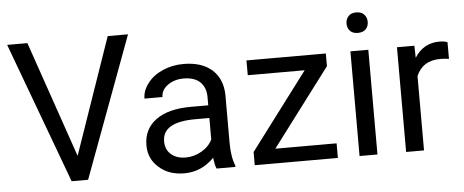

<svg xmlns="http://www.w3.org/2000/svg" viewBox="-49 -839 2332 965"><g transform="rotate(-5 1117.0 -356.0)"><path d="M317.9 -124.5 115.7 -710.9H13.7L276.9 0H359.9L623.5 -710.9H521Z M1008.3 0H1103V-7.8C1090.8 -36.6 1084.5 -75.2 1084.5 -123.5V-366.7C1083 -419.9 1065.4 -461.9 1030.8 -492.7C996.1 -522.9 948.7 -538.1 887.7 -538.1C849.1 -538.1 814 -530.8 782.2 -516.6C750 -502.4 724.6 -482.9 706.1 -458.5C687 -433.6 677.7 -408.2 677.7 -381.8H768.6C768.6 -404.8 779.3 -424.8 801.3 -440.9C823.2 -457 850.1 -465.3 882.3 -465.3C918.9 -465.3 946.8 -456.1 965.8 -437.5C984.9 -418.5 994.1 -393.6 994.1 -361.8V-320.3H906.2C830.6 -320.3 771.5 -305.2 730 -274.9C688 -244.1 667 -201.7 667 -146.5C667 -101.1 683.6 -64 717.3 -34.7C750.5 -4.9 793 9.8 845.2 9.8C903.3 9.8 953.6 -12.2 995.6 -55.7C999 -28.8 1002.9 -10.3 1008.3 0ZM858.4 -68.8C828.6 -68.8 804.7 -76.7 785.6 -92.8C766.6 -108.9 757.3 -130.9 757.3 -159.2C757.3 -224.1 812.5 -256.3 923.3 -256.3H994.1V-147.9C982.9 -124.5 964.4 -105.5 939 -90.8C913.6 -76.2 886.7 -68.8 858.4 -68.8Z M1311 -73.7 1605.5 -464.4V-528.3H1205.1V-453.6H1492.2L1200.7 -66.4V0H1620.1V-73.7Z M1819.8 0V-528.3H1729.5V0ZM1722.2 -668.5C1722.2 -653.8 1726.6 -641.6 1735.8 -631.8C1744.6 -622.1 1757.8 -617.2 1775.4 -617.2C1793 -617.2 1806.2 -622.1 1815.4 -631.8C1824.7 -641.6 1829.1 -653.8 1829.1 -668.5C1829.1 -683.1 1824.7 -695.3 1815.4 -705.6C1806.2 -715.8 1793 -720.7 1775.4 -720.7C1757.8 -720.7 1744.6 -715.8 1735.8 -705.6C1726.6 -695.3 1722.2 -683.1 1722.2 -668.5Z M2219.7 -447.3V-531.2C2210.4 -535.6 2197.3 -538.1 2179.7 -538.1C2125.5 -538.1 2083.5 -514.6 2053.7 -467.3L2052.2 -528.3H1964.4V0H2054.7V-375C2075.7 -425.3 2116.2 -450.7 2175.3 -450.7C2191.4 -450.7 2206.1 -449.7 2219.7 -447.3Z"/></g></svg>

Font: Vazir
Style: Regular
Weight: 400
Designer: Saber Rastikerdar
Foundry: Saber Rastikerdar
Version: Version 27.002;January 24, 2021;FontCreator 13.0.0.2683 64-b